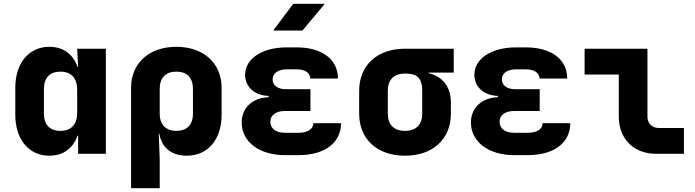

<svg xmlns="http://www.w3.org/2000/svg" viewBox="-20 -805 3640 1005"><path d="M238 10C311 10 362 -28 386 -95H389V0H534V-550H384L389 -455H386C362 -522 311 -560 238 -560C132 -560 60 -476 60 -345V-205C60 -74 132 10 238 10ZM296 -120C241 -120 210 -152 210 -210V-340C210 -398 241 -430 296 -430C353 -430 384 -396 384 -335V-215C384 -154 353 -120 296 -120Z M666 180H816V30L811 -105H814C826 -32 878 10 957 10C1068 10 1140 -74 1140 -205V-345C1140 -475 1045 -560 903 -560C761 -560 666 -475 666 -345ZM903 -120C848 -120 816 -153 816 -210V-340C816 -398 847 -430 903 -430C959 -430 990 -398 990 -340V-210C990 -152 959 -120 903 -120Z M1410 -645H1563L1680 -785H1515ZM1543 7C1679 7 1765 -57 1765 -160H1620C1620 -129 1590 -110 1543 -110H1471C1424 -110 1395 -132 1395 -168C1395 -202 1424 -224 1471 -224H1605V-338H1477C1434 -338 1407 -358 1407 -389C1407 -422 1436 -442 1481 -442H1533C1577 -442 1604 -423 1604 -394H1749C1749 -494 1666 -557 1533 -557H1481C1352 -557 1263 -498 1263 -413C1263 -350 1313 -305 1386 -303V-296C1302 -294 1245 -240 1245 -164C1245 -63 1337 7 1471 7Z M2100 10C2247 10 2340 -78 2340 -210V-270C2340 -350 2296 -406 2223 -422V-425H2355V-550H2100C1953 -550 1860 -462 1860 -330V-210C1860 -78 1953 10 2100 10ZM2100 -120C2042 -120 2010 -152 2010 -210V-330C2010 -388 2042 -420 2100 -420C2158 -420 2190 -402 2190 -330V-210C2190 -152 2158 -120 2100 -120Z M2743 7C2879 7 2965 -57 2965 -160H2820C2820 -129 2790 -110 2743 -110H2671C2624 -110 2595 -132 2595 -168C2595 -202 2624 -224 2671 -224H2805V-338H2677C2634 -338 2607 -358 2607 -389C2607 -422 2636 -442 2681 -442H2733C2777 -442 2804 -423 2804 -394H2949C2949 -494 2866 -557 2733 -557H2681C2552 -557 2463 -498 2463 -413C2463 -350 2513 -305 2586 -303V-296C2502 -294 2445 -240 2445 -164C2445 -63 2537 7 2671 7Z M3414 0H3560V-135H3429C3393 -135 3369 -159 3369 -195V-550H3040V-415H3219V-195C3219 -78 3297 0 3414 0Z"/></svg>

Font: JetBrains Mono ExtraBold
Style: Regular
Weight: 800
Monospace: yes
Designer: Philipp Nurullin, Konstantin Bulenkov
Foundry: JetBrains
Version: Version 2.305